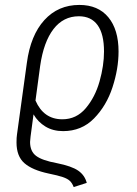

<svg xmlns="http://www.w3.org/2000/svg" viewBox="-20 -554 554 779"><path d="M104 0Q102 16 102 22Q102 60 126.5 78.5Q151 97 211 108Q271 120 297.5 138.5Q324 157 332 188L279 205Q273 189 263.5 180Q254 171 235 164.5Q216 158 177 150Q111 136 79 108Q47 80 47 24Q47 3 49 -9L89 -299Q104 -411 160 -472.5Q216 -534 302 -534Q378 -534 419.5 -484Q461 -434 461 -345Q461 -275 436.5 -200Q412 -125 361.5 -73.5Q311 -22 236 -22Q195 -22 164.5 -40.5Q134 -59 116 -90ZM143 -287 124 -146Q157 -70 233 -70Q290 -70 328 -115Q366 -160 384 -224Q402 -288 402 -345Q402 -416 376 -452Q350 -488 300 -488Q237 -488 197 -436Q157 -384 143 -287Z"/></svg>

Font: Fira Sans Condensed Light
Style: Italic
Weight: 300
Width: 3
Italic angle: -8°
Designer: Carrois Corporate & Edenspiekermann AG
Foundry: Carrois Corporate GbR & Edenspiekermann AG
Version: Version 4.203